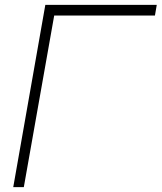

<svg xmlns="http://www.w3.org/2000/svg" viewBox="-20 -770 665 790"><path d="M617.5 -706H203L78 0H34.5L166.5 -750H625Z"/></svg>

Font: Russisch Sans ExtraLight
Style: Italic
Weight: 200
Width: 4
Italic angle: -10°
Designer: Michael Sharanda (font) & Cristiano Sobral (main changes)
Foundry: Michael Sharanda
Version: Version 2.00;September 8, 2020;FontCreator 13.0.0.2681 64-bi